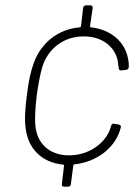

<svg xmlns="http://www.w3.org/2000/svg" viewBox="-20 -702 515 723"><path d="M397 -223C380 -165 317 -117 240 -117C164 -117 118 -164 113 -231C111 -252 112 -287 118 -341C125 -391 133 -430 140 -452C161 -518 219 -565 295 -565C373 -565 421 -517 425 -460C426 -456 426 -451 427 -446C427 -439 431 -436 437 -437L455 -439C460 -440 465 -443 465 -450C465 -458 465 -467 463 -476C454 -539 403 -590 323 -599C320 -599 319 -601 319 -603L329 -672C330 -678 326 -682 320 -682H304C298 -682 294 -678 293 -672L285 -603C284 -601 283 -599 280 -599C198 -592 135 -540 108 -467C96 -435 88 -400 81 -342C74 -288 72 -249 77 -216C87 -142 137 -90 218 -82C221 -82 221 -80 221 -78L213 -9C212 -3 215 1 221 1H237C242 1 247 -3 247 -9L256 -79C256 -81 258 -83 260 -83C342 -92 407 -141 430 -206C432 -213 434 -218 435 -222C436 -229 433 -232 427 -233L410 -236C405 -237 401 -235 399 -230C399 -228 397 -225 397 -224C397 -224 397 -224 397 -223Z"/></svg>

Font: Barlow ExtraLight
Style: Italic
Weight: 275
Italic angle: -7°
Designer: Jeremy Tribby
Foundry: Tribby Type
Version: Version 1.422;hotconv 1.0.109;makeotfexe 2.5.65596